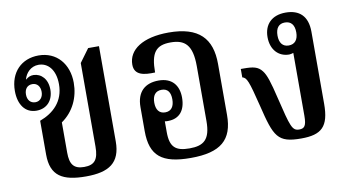

<svg xmlns="http://www.w3.org/2000/svg" viewBox="-62 -702 1563 856"><g transform="rotate(-10 720.0 -274.0)"><path d="M266 10C370 10 423 -24 423 -121V-552H374L330 -492V-114C330 -55 312 -33 265 -33C218 -33 201 -56 201 -109V-246C256 -284 284 -345 284 -411C284 -496 232 -558 150 -558C73 -558 19 -505 19 -420C19 -359 48 -317 99 -317C147 -317 176 -351 176 -399C176 -447 148 -475 113 -476C98 -476 88 -471 78 -462L77 -463C84 -490 107 -517 143 -517C185 -517 218 -482 218 -416C218 -338 169 -293 107 -270V-117C107 -20 160 10 266 10ZM101 -355C78 -355 65 -372 65 -396C65 -421 78 -437 101 -437C122 -437 136 -421 136 -396C136 -372 122 -355 101 -355Z M740 10C876 10 932 -38 932 -151V-382C932 -497 876 -558 739 -558C621 -558 555 -512 555 -445C555 -396 600 -391 649 -393C649 -482 673 -513 740 -513C804 -513 837 -485 837 -389V-140C837 -56 806 -33 742 -33C679 -33 654 -54 654 -122V-171C658 -170 663 -170 668 -170C721 -170 748 -205 748 -262C748 -318 718 -355 658 -355C598 -355 558 -323 558 -252V-144C558 -31 610 10 740 10ZM663 -210C635 -210 622 -230 622 -261C622 -292 635 -312 664 -312C692 -312 704 -293 704 -262C704 -230 691 -210 663 -210Z M1240 10C1332 10 1367 -21 1367 -125V-451C1367 -522 1330 -555 1268 -555C1205 -555 1170 -518 1170 -461C1170 -403 1205 -368 1252 -368C1258 -368 1265 -370 1271 -372V-87C1271 -41 1261 -31 1238 -31C1206 -31 1200 -52 1168 -185C1150 -261 1139 -295 1124 -314C1106 -338 1083 -342 1041 -342H1028V-304C1048 -299 1055 -282 1084 -165C1119 -20 1133 10 1240 10ZM1257 -408C1230 -408 1215 -427 1215 -460C1215 -494 1230 -512 1257 -512C1285 -512 1300 -494 1300 -460C1300 -427 1285 -408 1257 -408Z"/></g></svg>

Font: Noto Serif Thai Condensed Medium
Style: Regular
Weight: 500
Width: 3
Designer: Monotype Design Team
Foundry: Monotype Imaging Inc.
Version: Version 2.002